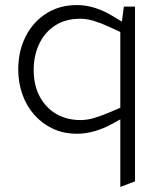

<svg xmlns="http://www.w3.org/2000/svg" viewBox="-20 -521 638 758"><path d="M284 7Q231 7 188.5 -13Q146 -33 115.5 -67.5Q85 -102 68.5 -148Q52 -194 52 -247Q52 -318 80.5 -375.5Q109 -433 161.5 -467Q214 -501 284 -501Q320 -501 356 -489.5Q392 -478 426 -457L469 -431L461 -392L409 -416Q376 -431 349 -439Q322 -447 297 -447Q238 -447 197 -420Q156 -393 134.5 -347Q113 -301 113 -246Q113 -184 137 -139.5Q161 -95 202.5 -71Q244 -47 298 -47Q323 -47 349.5 -54.5Q376 -62 409 -76L458 -97L470 -58L421 -31Q388 -13 353 -3Q318 7 284 7ZM455 217V-408L459 -419L469 -495H513V195Z"/></svg>

Font: REM Medium ExtraLight
Style: Regular
Weight: 250
Version: Version 1.005;gftools[0.9.28]